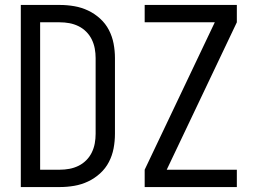

<svg xmlns="http://www.w3.org/2000/svg" viewBox="-20 -755 1040 775"><path d="M64 0V-735H222Q251 -735 280 -730Q309 -725 335.5 -712.5Q362 -700 384 -680Q406 -660 419.5 -634Q433 -608 438.5 -579Q444 -550 444 -521V-215Q444 -185 438.5 -156Q433 -127 419.5 -101Q406 -75 384 -55Q362 -35 335.5 -22.5Q309 -10 280 -5Q251 0 222 0ZM142 -70H222Q241 -70 260 -73.5Q279 -77 296.5 -85.5Q314 -94 328 -108Q342 -122 350.5 -139.5Q359 -157 362.5 -176Q366 -195 366 -215V-521Q366 -540 362.5 -559Q359 -578 350.5 -595.5Q342 -613 328 -627Q314 -641 296.5 -649.5Q279 -658 260 -661.5Q241 -665 221 -665H142ZM564 0V-70L847 -665H564V-735H936V-665L653 -70H936V0Z"/></svg>

Font: Huly
Style: Regular
Weight: 400
Designer: Belleve Invis
Foundry: Belleve Invis
Version: Version 33.2.5; ttfautohint (v1.8.4)